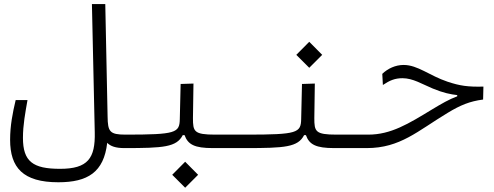

<svg xmlns="http://www.w3.org/2000/svg" viewBox="-20 -713 2384 927"><path d="M580.1 2C603.5 2 622.6 -3.9 622.6 -33.2C622.6 -58.1 610.8 -63 585.9 -63C509.3 -63 500.5 -77.6 499.5 -150.4V-149.9L488.3 -693.4H423.8L437.5 -74.2C440.4 50.8 404.8 102.1 270 102.1C138.7 102.1 90.8 66.9 90.8 -47.4C90.8 -109.9 102.1 -168.5 112.8 -230H55.7C41 -168 28.8 -106.4 28.8 -38.1C28.8 96.2 90.8 167 261.7 167C403.3 167 481.4 118.7 497.6 -23.4C513.7 -6.8 539.1 2 580.1 2Z M580.1 2C769.5 2 832.5 -2.4 862.3 -60.5H871.1C887.2 -15.1 919.4 2 1007.3 2H1166C1189.5 2 1205.1 -4.9 1205.1 -33.2C1205.1 -55.2 1196.8 -63 1171.9 -63H1018.6C916.5 -63 911.6 -78.1 911.6 -142.6L914.1 -309.6L852.1 -307.6L848.1 -137.7C846.7 -71.8 830.1 -63 585.9 -63ZM874 193.4 936.5 130.9 874 67.9 811.5 130.9Z M1166 2C1355.5 2 1418.5 -2.4 1448.2 -60.5H1457C1473.1 -15.1 1505.4 2 1593.3 2H1752C1775.4 2 1791 -4.9 1791 -33.2C1791 -55.2 1782.7 -63 1757.8 -63H1604.5C1502.4 -63 1497.6 -78.1 1497.6 -142.6L1500 -309.6L1438 -307.6L1434.1 -137.7C1432.6 -71.8 1416 -63 1171.9 -63ZM1473.1 -385.7 1535.6 -448.2 1473.1 -511.2 1410.6 -448.2Z M1750.5 2C1912.6 2 1996.1 -80.6 2142.1 -168.5C2202.6 -205.1 2248 -224.1 2312.5 -232.4L2314 -294.9C2238.8 -293 2200.2 -298.8 2141.1 -318.4C2052.7 -348.1 1997.1 -399.4 1928.7 -399.4C1889.6 -399.4 1852.5 -382.3 1825.7 -356.4L1828.6 -302.7C1862.3 -325.2 1887.2 -335.4 1923.3 -335.4C1973.6 -335.4 2017.6 -307.1 2069.3 -285.6C2120.6 -264.2 2156.7 -257.3 2187.5 -253.9V-248C2147 -232.9 2112.3 -212.4 2067.4 -185.5C1951.2 -114.7 1867.2 -63 1757.8 -63C1735.8 -63 1723.6 -52.7 1723.6 -31.2C1723.6 -7.3 1734.9 2 1750.5 2Z"/></svg>

Font: Cascadia Code PL Light
Style: Regular
Weight: 300
Monospace: yes
Designer: Aaron Bell
Foundry: Saja Typeworks
Version: Version 2404.023